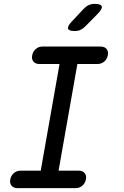

<svg xmlns="http://www.w3.org/2000/svg" viewBox="-20 -970 640 990"><path d="M282 -90H386Q406 -90 416.5 -77.5Q427 -65 423 -45Q419 -25 404.5 -12.5Q390 0 370 0H70Q50 0 39.5 -12.5Q29 -25 33 -45Q37 -65 51.5 -77.5Q66 -90 86 -90H190L287 -640H183Q163 -640 152.5 -652.5Q142 -665 146 -685Q150 -705 164.5 -717.5Q179 -730 199 -730H499Q519 -730 529.5 -717.5Q540 -705 536 -685Q532 -665 517.5 -652.5Q503 -640 483 -640H379ZM366 -810Q335 -810 331 -822Q327 -834 350 -859L411 -924Q423 -937 437 -943.5Q451 -950 468 -950Q500 -950 504.5 -937.5Q509 -925 484 -899L420 -834Q408 -822 395 -816Q382 -810 366 -810Z"/></svg>

Font: Maple Mono Normal NL
Style: Italic
Weight: 400
Italic angle: -10°
Monospace: yes
Designer: subframe7536
Version: Version 7.000